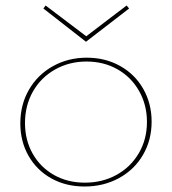

<svg xmlns="http://www.w3.org/2000/svg" viewBox="-20 -674 626 699"><path d="M293 -522 138 -643 146 -654 294 -542 441 -654 450 -643ZM532 -231Q532 -164 500.5 -110Q469 -56 413 -25.5Q357 5 288 5Q220 5 167 -24.5Q114 -54 84 -106.5Q54 -159 54 -225Q54 -293 85.5 -347.5Q117 -402 172.5 -433Q228 -464 296 -464Q363 -464 417 -434Q471 -404 501.5 -350.5Q532 -297 532 -231ZM515 -230Q515 -292 486.5 -342.5Q458 -393 408 -421.5Q358 -450 295 -450Q232 -450 180.5 -421Q129 -392 100 -341Q71 -290 71 -226Q71 -164 99 -114.5Q127 -65 176.5 -37Q226 -9 289 -9Q353 -9 404.5 -37.5Q456 -66 485.5 -116.5Q515 -167 515 -230Z"/></svg>

Font: Ysabeau SC Thin
Style: Regular
Weight: 200
Designer: Christian Thalmann (Catharsis Fonts)
Version: Version 0.003